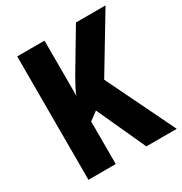

<svg xmlns="http://www.w3.org/2000/svg" viewBox="-167 -838 913 962"><g transform="rotate(-30 289.5 -357.0)"><path d="M579 0H403L274 -282L226 -246V0H68V-714H226V-394Q233 -415 245.5 -437.5Q258 -460 272 -486L408 -714H579L387 -395Z"/></g></svg>

Font: Noto Sans Condensed ExtraBold
Style: Regular
Weight: 800
Width: 3
Designer: Monotype Design Team
Foundry: Monotype Imaging Inc.
Version: Version 2.013; ttfautohint (v1.8.4.7-5d5b)